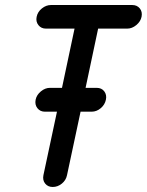

<svg xmlns="http://www.w3.org/2000/svg" viewBox="-20 -745 585 765"><path d="M371 -631 321 -395H365Q385 -395 395.5 -381Q406 -367 402 -348Q398 -328 381.5 -314Q365 -300 345 -300H301L247 -47Q243 -27 226.5 -13.5Q210 0 190 0Q171 0 160 -13.5Q149 -27 153 -47L207 -300H159Q140 -300 129 -314Q118 -328 122 -348Q126 -367 143 -381Q160 -395 179 -395H227L277 -631H163Q144 -631 133 -645Q122 -659 126 -678Q130 -698 147 -711.5Q164 -725 183 -725H507Q526 -725 537 -711.5Q548 -698 544 -678Q540 -659 523 -645Q506 -631 487 -631Z"/></svg>

Font: VDS
Style: Italic
Weight: 400
Designer: artmaker
Foundry: artmaker
Version: Version 1.000 2009 initial release